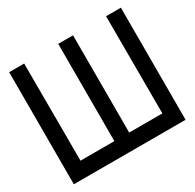

<svg xmlns="http://www.w3.org/2000/svg" viewBox="-138 -770 934 920"><g transform="rotate(-30 328.5 -310.0)"><path d="M19.5 0V-620.1H102.5L103.5 -144.5V-82H291V-620.1H373V-82H556.6L555.7 -620.1H637.7V0Z"/></g></svg>

Font: mr_KirucoupageG
Style: Regular
Weight: 400
Designer: Jan Henkel
Version: Version 1.00 May 25, 2020, initial release